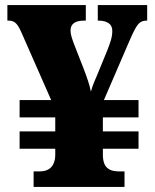

<svg xmlns="http://www.w3.org/2000/svg" viewBox="-20 -734 609 754"><path d="M112 0V-61H135Q157 -61 170.5 -69Q184 -77 190.5 -92Q197 -107 197 -126V-150H57V-218H197V-273H57V-341H181L67 -600Q54 -631 43 -642Q32 -653 15 -653H9V-714H317V-653H310Q257 -653 257 -614Q257 -602 261.5 -587.5Q266 -573 273 -555L307 -468Q319 -437 326 -415.5Q333 -394 337 -374Q340 -385 343 -394Q346 -403 350.5 -413.5Q355 -424 361 -438L400 -533Q409 -555 415 -574.5Q421 -594 421 -613Q421 -633 406.5 -643Q392 -653 367 -653H364V-714H558V-653H554Q534 -653 521.5 -637.5Q509 -622 489 -575L388 -341H524V-273H384V-218H524V-150H384V-126Q384 -105 390 -90.5Q396 -76 410 -68.5Q424 -61 446 -61H469V0Z"/></svg>

Font: Noto Serif Gujarati Black
Style: Regular
Weight: 900
Version: Version 2.102